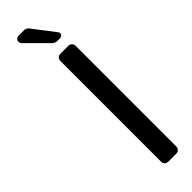

<svg xmlns="http://www.w3.org/2000/svg" viewBox="-292 -846 839 839"><g transform="rotate(-45 127.5 -426.0)"><path d="M148 0H198C210 0 220 -10 220 -22V-645C220 -657 210 -667 198 -667H148C135 -667 126 -657 126 -645V-22C126 -10 135 0 148 0ZM175 -716H196C209 -716 216 -730 208 -740L129 -843C126 -847 116 -852 112 -852H76C57 -852 49 -832 62 -819L159 -722C162 -720 171 -716 175 -716Z"/></g></svg>

Font: DIN Rundschrift
Style: Eng
Weight: 400
Width: 3
Version: Version 1.027